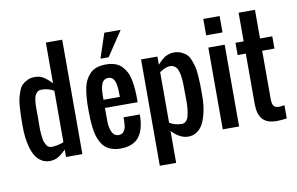

<svg xmlns="http://www.w3.org/2000/svg" viewBox="-100 -1067 2233 1445"><g transform="rotate(-10 1016.5 -344.0)"><path d="M170.4 -344.2Q170.4 -334 170.2 -313.5Q169.9 -293 169.7 -278.1Q169.4 -263.2 169.7 -241.7Q169.9 -220.2 171.6 -204.3Q173.3 -188.5 175.8 -170.4Q178.2 -152.3 183.1 -139.6Q188 -127 194.6 -116Q201.2 -105 210.9 -99.4Q220.7 -93.8 232.9 -93.8Q278.3 -93.8 326.7 -113.3V-506.3Q284.7 -531.2 232.9 -531.2Q221.2 -531.2 211.7 -527.6Q202.1 -523.9 195.6 -516.1Q189 -508.3 184.1 -499.8Q179.2 -491.2 176.5 -477.8Q173.8 -464.4 172.4 -453.6Q170.9 -442.9 170.4 -426Q169.9 -409.2 169.9 -398.4Q169.9 -387.7 170.2 -370.1Q170.4 -352.5 170.4 -344.2ZM199.7 -633.8Q220.7 -633.8 239 -628.2Q257.3 -622.6 273.9 -610.6Q290.5 -598.6 300.5 -589.4Q310.5 -580.1 326.7 -563V-874.5H451.7V0H326.7V-56.6Q298.3 -27.3 269 -9.3Q239.7 8.8 201.7 8.8Q165.5 8.8 137.5 -9.5Q109.4 -27.8 92.3 -56.6Q75.2 -85.4 64.5 -125Q53.7 -164.6 49.6 -202.6Q45.4 -240.7 45.4 -281.7Q45.4 -283.7 45.4 -287.6Q45.4 -334.5 45.9 -358.9Q46.4 -383.3 49.1 -426.3Q51.8 -469.2 57.4 -492.9Q63 -516.6 74.2 -547.6Q85.4 -578.6 101.6 -594.5Q117.7 -610.4 142.6 -622.1Q167.5 -633.8 199.7 -633.8Z M772.9 -683.6H710.4L772.9 -871.1H897.9ZM679.2 -281.2Q679.2 -204.1 680.7 -185.5Q691.9 -96.7 741.7 -93.8Q756.8 -93.8 768.1 -98.1Q779.3 -102.5 786.1 -112.8Q793 -123 796.9 -132.1Q800.8 -141.1 802.5 -158.7Q804.2 -176.3 804.4 -187Q804.7 -197.8 804.7 -218.8H929.2Q929.2 -106.4 884.8 -48.8Q840.3 8.8 741.2 8.8Q705.6 8.8 677.2 -1Q648.9 -10.7 629.6 -26.6Q610.4 -42.5 596.2 -68.1Q582 -93.8 574 -120.1Q565.9 -146.5 561.5 -183.3Q557.1 -220.2 555.7 -252.4Q554.2 -284.7 554.2 -327.1Q554.2 -373.5 556.9 -409.2Q559.6 -444.8 566.4 -481.7Q573.2 -518.6 586.7 -544.4Q600.1 -570.3 620.4 -591.6Q640.6 -612.8 671.1 -623.3Q701.7 -633.8 741.7 -633.8Q781.7 -633.8 812.3 -623.3Q842.8 -612.8 863 -591.6Q883.3 -570.3 896.7 -544.4Q910.2 -518.6 917 -481.7Q923.8 -444.8 926.5 -409.2Q929.2 -373.5 929.2 -327.1V-312.5H679.2ZM804.2 -375Q804.2 -451.2 795.9 -481.4Q782.2 -531.2 741.7 -531.2Q728.5 -531.2 718.5 -525.9Q708.5 -520.5 701.9 -512.9Q695.3 -505.4 690.7 -491.7Q686 -478 683.8 -467.3Q681.6 -456.5 680.7 -438Q679.7 -419.4 679.4 -409.4Q679.2 -399.4 679.2 -380.4Q679.2 -377 679.2 -375Z M1416.5 -281.2Q1416.5 -240.2 1412.4 -202.1Q1408.2 -164.1 1397.2 -124.8Q1386.2 -85.4 1369.4 -56.6Q1352.5 -27.8 1324.5 -9.5Q1296.4 8.8 1260.3 8.8Q1196.8 8.8 1135.3 -56.2V187.5H1010.3V-625H1135.3V-562.5Q1150.4 -578.6 1156.2 -584.5Q1162.1 -590.3 1176.5 -602.5Q1190.9 -614.7 1201.4 -619.6Q1211.9 -624.5 1228.3 -629.2Q1244.6 -633.8 1262.2 -633.8Q1293.9 -633.8 1318.8 -622.3Q1343.8 -610.8 1359.9 -594.7Q1376 -578.6 1387.2 -548.6Q1398.4 -518.6 1404.1 -494.1Q1409.7 -469.7 1412.6 -428.2Q1415.5 -386.7 1416 -361.1Q1416.5 -335.4 1416.5 -290.5ZM1291.5 -343.8V-348.6Q1291.5 -370.6 1291.3 -384Q1291 -397.5 1289.6 -419.7Q1288.1 -441.9 1285.4 -456.1Q1282.7 -470.2 1277.3 -487.3Q1272 -504.4 1264.4 -514.2Q1256.8 -523.9 1244.9 -530.8Q1232.9 -537.6 1217.8 -537.6Q1210.4 -537.6 1203.9 -536.6Q1197.3 -535.6 1190.2 -533.4Q1183.1 -531.2 1178.5 -529.5Q1173.8 -527.8 1166.5 -523.9Q1159.2 -520 1156 -518.3Q1152.8 -516.6 1145 -511.7Q1137.2 -506.8 1135.3 -505.9V-119.1Q1178.2 -93.8 1229 -93.8Q1249 -93.8 1262.5 -108.4Q1275.9 -123 1282 -150.1Q1288.1 -177.2 1290.3 -203.9Q1292.5 -230.5 1292.5 -266.1Q1292.5 -281.2 1292 -307.4Q1291.5 -333.5 1291.5 -343.8Z M1524.4 -625H1649.4V0H1524.4ZM1524.4 -843.8H1649.4V-718.8H1524.4Z M2013.2 2.9Q1966.3 8.8 1936 8.8Q1862.3 8.8 1828.9 -28.8Q1795.4 -66.4 1794.4 -142.6V-531.2H1731.9V-625H1794.4V-843.8H1919.4V-625H2013.2V-531.2H1919.4V-166.5Q1919.4 -128.9 1929.7 -111.3Q1939.9 -93.8 1971.2 -93.8Q1985.4 -93.8 2013.2 -98.6Z"/></g></svg>

Font: OswaldRegular
Style: Regular
Weight: 400
Designer: vernon adams
Foundry: vernon adams
Version: Version 1.000